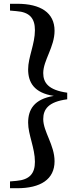

<svg xmlns="http://www.w3.org/2000/svg" viewBox="-20 -819 420 1017"><path d="M336 -328C236 -342 209 -381 209 -432C209 -499 269 -570 269 -656C269 -752 195 -799 71 -799H33V-763L67 -760C137 -755 165 -722 165 -659C165 -586 129 -515 129 -452C129 -383 160 -327 265 -311C160 -294 129 -238 129 -169C129 -106 165 -35 165 38C165 100 137 133 67 139L33 142V178H71C195 178 269 131 269 35C269 -51 209 -122 209 -188C209 -240 236 -280 336 -293Z"/></svg>

Font: Noto Serif SC
Style: Bold
Weight: 700
Designer: Ryoko NISHIZUKA 西塚涼子 (kana & ideographs); Frank Grießhammer (Latin, Greek & Cyrillic); Wenlong ZHANG 张文龙 (bopomofo); San
Foundry: Adobe
Version: Version 2.001;hotconv 1.1.0;makeotfexe 2.6.0